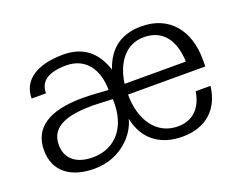

<svg xmlns="http://www.w3.org/2000/svg" viewBox="-88 -677 1081 854"><g transform="rotate(-20 452.5 -249.5)"><path d="M116 -141C116 -230 202 -254 319 -254C332 -254 390 -251 412 -250V-233C412 -119 350 -37 240 -37C166 -37 116 -72 116 -141ZM484 -296C496 -386 545 -462 634 -462C725 -462 770 -398 774 -296ZM141 -376C141 -435 185 -462 268 -462C356 -462 407 -397 408 -295C379 -297 324 -301 287 -301C125 -301 46 -245 46 -141C46 -37 122 13 230 13C362 13 435 -83 448 -144C469 -42 541 13 647 13C759 13 828 -52 840 -157H770C757 -78 712 -37 643 -37C540 -37 482 -128 482 -246H848V-280C848 -413 776 -511 641 -511C546 -511 484 -467 453 -375C424 -464 365 -512 272 -512C150 -512 73 -465 73 -376Z"/></g></svg>

Font: Perun Light
Style: Regular
Weight: 300
Foundry: Copyright (c) Stefan Peev, Context Ltd, 2016
Version: Version 1.089